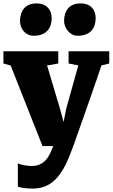

<svg xmlns="http://www.w3.org/2000/svg" viewBox="-44 -856 660 1125"><path d="M60.5 100.1Q64.5 103.5 74 106.4Q83.5 109.4 95 111.6Q106.4 113.8 118.7 115.2Q130.9 116.7 140.6 116.7Q169.9 116.7 190.2 106.9Q210.4 97.2 224.9 81.1Q239.3 64.9 249.3 43.9Q259.3 22.9 268.1 0H205.1L18.6 -472.2L-23.9 -483.9V-555.7H297.4V-483.9L231.9 -472.2L307.1 -220.2L328.6 -141.1L344.2 -220.2L415 -472.7L357.9 -483.9V-555.7H596.2V-483.9L550.3 -472.7Q542.5 -448.7 531.2 -415.8Q520 -382.8 506.8 -345Q493.7 -307.1 479.5 -266.6Q465.3 -226.1 451.7 -187.3Q438 -148.4 425.5 -113.5Q413.1 -78.6 403.6 -51.5Q394 -24.4 388.2 -7.8Q382.3 8.8 381.3 10.7Q360.8 68.8 338.1 113.3Q315.4 157.7 287.8 188Q260.3 218.3 225.8 233.6Q191.4 249 147 249Q136.2 249 123.8 248.3Q111.3 247.6 99.4 246.1Q87.4 244.6 77.1 242.4Q66.9 240.2 60.5 237.3V100.1ZM410.2 -646.5Q392.6 -646.5 378.2 -654.5Q363.8 -662.6 353.5 -675Q343.3 -687.5 337.4 -702.9Q331.5 -718.3 331.5 -733.4Q331.5 -755.4 337.2 -773.9Q342.8 -792.5 354.5 -806.4Q366.2 -820.3 384.3 -828.1Q402.3 -835.9 427.2 -835.9H427.7Q451.2 -835.9 468 -829.1Q484.9 -822.3 495.6 -810.3Q506.3 -798.3 511.5 -782.7Q516.6 -767.1 516.6 -749.5Q516.6 -727.5 510.5 -708.7Q504.4 -689.9 491.7 -676Q479 -662.1 458.7 -654.3Q438.5 -646.5 410.6 -646.5ZM152.8 -646.5Q135.3 -646.5 120.6 -653.6Q106 -660.6 95.5 -672.4Q85 -684.1 79.1 -700Q73.2 -715.8 73.2 -733.4Q73.2 -755.4 79.1 -773.9Q85 -792.5 96.7 -806.4Q108.4 -820.3 126.5 -828.1Q144.5 -835.9 168.9 -835.9H169.4Q192.9 -835.9 209.7 -829.1Q226.6 -822.3 237.5 -810.3Q248.5 -798.3 253.7 -782.7Q258.8 -767.1 258.8 -749.5Q258.8 -727.5 252.7 -708.7Q246.6 -689.9 233.6 -676Q220.7 -662.1 200.9 -654.3Q181.2 -646.5 153.3 -646.5Z"/></svg>

Font: Merriweather UltraBold
Style: Regular
Weight: 900
Designer: Eben Sorkin ( sorkintype@gmail.com )
Foundry: Eben Sorkin
Version: Version 1.570; ttfautohint (v1.3) -l 8 -r 32 -G 0 -x 0 -H 60